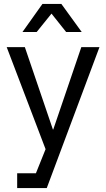

<svg xmlns="http://www.w3.org/2000/svg" viewBox="-20 -749 538 973"><path d="M315 -587H394L291 -729H195L94 -587H166L241 -680ZM250 -93H248L106 -510H14L211 7L162 129H67V204H217L484 -510H392Z"/></svg>

Font: Alpha Lyrae Medium
Style: Regular
Weight: 500
Designer: Nikolay Petroussenko, Plamen Motev
Foundry: Fontfabric LLC
Version: Version 1.000;hotconv 1.0.109;makeotfexe 2.5.65596